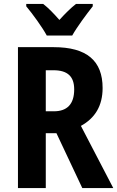

<svg xmlns="http://www.w3.org/2000/svg" viewBox="-20 -953 595 973"><path d="M217 -773H346C370 -816 419 -882 450 -921V-933H365C337 -911 313 -887 281 -852C252 -885 225 -913 199 -933H113V-921C145 -883 195 -814 217 -773ZM252 -714H71V0H212V-278H266L397 0H554L390 -315C461 -354 500 -416 500 -507C500 -645 420 -714 252 -714ZM251 -597C322 -597 356 -566 356 -500C356 -425 320 -389 253 -389H212V-597Z"/></svg>

Font: Noto Sans Georgian Condensed Bold
Style: Regular
Weight: 700
Width: 3
Designer: Monotype Design Team, Akaki Razmadze
Foundry: Google LLC
Version: Version 2.005